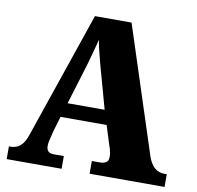

<svg xmlns="http://www.w3.org/2000/svg" viewBox="-80 -796 899 878"><g transform="rotate(10 370.0 -357.0)"><path d="M7 0V-59H13Q29 -59 43 -64.5Q57 -70 69.5 -85.5Q82 -101 91 -129L291 -714H461L653 -124Q661 -102 672.5 -87Q684 -72 698.5 -65.5Q713 -59 730 -59H740V0H392V-59H430Q445 -59 457 -65.5Q469 -72 469 -91Q469 -101 467.5 -110.5Q466 -120 463.5 -128Q461 -136 459 -141L430 -233H216L194 -159Q193 -151 189.5 -139Q186 -127 183.5 -114.5Q181 -102 181 -92Q181 -77 188.5 -68Q196 -59 216 -59H262V0ZM237 -300H409L356 -491Q351 -510 346 -529Q341 -548 336 -569Q331 -590 327 -611Q323 -590 317 -569.5Q311 -549 306 -529.5Q301 -510 296 -493Z"/></g></svg>

Font: Noto Serif Khmer SemiCondensed Black
Style: Regular
Weight: 900
Width: 4
Designer: Danh Hong and the Monotype Design Team
Foundry: Monotype Imaging Inc.
Version: Version 2.004